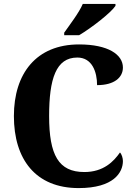

<svg xmlns="http://www.w3.org/2000/svg" viewBox="-20 -951 687 981"><path d="M308 -784V-771H384C447 -808 547 -886 570 -921V-931H403C384 -886 336 -824 308 -784ZM382 10C561 10 608 -70 608 -128C608 -143 602 -163 593 -172C561 -126 509 -72 411 -72C279 -72 231 -159 231 -358C231 -548 266 -657 375 -657C451 -657 476 -583 476 -516C564 -516 608 -555 608 -606C608 -672 533 -724 384 -724C165 -724 51 -575 51 -358C51 -137 162 10 382 10Z"/></svg>

Font: Noto Serif Sinhala SemiCondensed ExtraBold
Style: Regular
Weight: 800
Width: 4
Designer: Jelle Bosma - Monotype Design Team
Foundry: Monotype Imaging Inc.
Version: Version 2.007